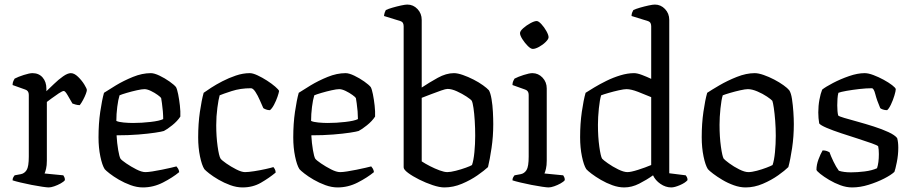

<svg xmlns="http://www.w3.org/2000/svg" viewBox="-20 -820 3999 840"><path d="M193 0Q186 0 165 -3Q144 -6 118.5 -11Q93 -16 70 -21.5Q47 -27 35 -31Q35 -39 38.5 -45Q42 -51 44 -53L71 -58Q87 -61 96.5 -76Q106 -91 106 -135V-405Q106 -423 91 -428L35 -448Q35 -458 38.5 -465.5Q42 -473 44 -476Q59 -484 84 -492Q109 -500 122 -500Q150 -500 166.5 -481Q183 -462 183 -432V-421Q197 -434 216.5 -453Q236 -472 256 -486Q276 -500 290 -500Q305 -500 321.5 -484Q338 -468 349 -450Q360 -432 360 -426Q360 -421 355.5 -409Q351 -397 343.5 -383Q336 -369 329 -360Q320 -360 311 -362.5Q302 -365 297 -367Q286 -386 275.5 -404Q265 -422 259 -422Q253 -422 237 -411.5Q221 -401 205 -389Q189 -377 185 -374V-117Q185 -96 181.5 -81.5Q178 -67 175 -61L257 -53Q259 -50 261.5 -45Q264 -40 264 -32Q259 -25 245.5 -17.5Q232 -10 217.5 -5Q203 0 193 0Z M605 0Q579 0 551.5 -10Q524 -20 500 -34Q476 -48 459.5 -61Q443 -74 438 -80Q427 -97 419 -135.5Q411 -174 411 -219Q411 -279 418.5 -330.5Q426 -382 435 -414Q453 -426 487 -446.5Q521 -467 561.5 -483.5Q602 -500 640 -500Q655 -500 678 -489Q701 -478 721.5 -463.5Q742 -449 750 -439Q755 -430 759.5 -407.5Q764 -385 767 -358.5Q770 -332 769 -310Q756 -290 733.5 -272Q711 -254 697 -247Q688 -244 658.5 -239.5Q629 -235 585.5 -231.5Q542 -228 490 -228Q492 -193 497 -164Q502 -135 507 -126Q512 -119 532.5 -105Q553 -91 576.5 -79Q600 -67 616 -67Q627 -67 646.5 -70Q666 -73 688 -77.5Q710 -82 727.5 -86Q745 -90 752 -92Q755 -89 759 -82.5Q763 -76 764 -67Q735 -43 693 -21.5Q651 0 605 0ZM562 -282Q599 -282 638.5 -286.5Q678 -291 694 -299Q694 -314 692.5 -333Q691 -352 688.5 -368.5Q686 -385 685 -391Q683 -395 670 -404.5Q657 -414 640.5 -422Q624 -430 612 -430Q601 -430 578.5 -425Q556 -420 534 -413.5Q512 -407 503 -403Q497 -384 493 -352.5Q489 -321 489 -291Q499 -286 521 -284Q543 -282 562 -282Z M1041 0Q1015 0 987.5 -10Q960 -20 936 -34Q912 -48 895.5 -61Q879 -74 874 -80Q863 -97 855 -135.5Q847 -174 847 -219Q847 -279 854.5 -330.5Q862 -382 871 -414Q882 -422 903.5 -436Q925 -450 953 -464.5Q981 -479 1012 -489.5Q1043 -500 1073 -500Q1086 -500 1106.5 -490.5Q1127 -481 1148 -467.5Q1169 -454 1184 -441Q1199 -428 1201 -422Q1200 -414 1194 -396.5Q1188 -379 1179 -362Q1170 -345 1161 -338Q1152 -338 1144 -341Q1136 -344 1132 -347Q1126 -360 1117 -381Q1108 -402 1097.5 -418Q1087 -434 1078 -434Q1032 -434 993.5 -421.5Q955 -409 941 -403Q936 -386 931 -348.5Q926 -311 926 -272Q926 -223 932 -180Q938 -137 945 -126Q950 -119 970 -105Q990 -91 1013.5 -79Q1037 -67 1052 -67Q1066 -67 1092 -71Q1118 -75 1142.5 -80.5Q1167 -86 1176 -89Q1179 -86 1182.5 -79.5Q1186 -73 1186 -65Q1157 -41 1121.5 -20.5Q1086 0 1041 0Z M1457 0Q1431 0 1403.5 -10Q1376 -20 1352 -34Q1328 -48 1311.5 -61Q1295 -74 1290 -80Q1279 -97 1271 -135.5Q1263 -174 1263 -219Q1263 -279 1270.5 -330.5Q1278 -382 1287 -414Q1305 -426 1339 -446.5Q1373 -467 1413.5 -483.5Q1454 -500 1492 -500Q1507 -500 1530 -489Q1553 -478 1573.5 -463.5Q1594 -449 1602 -439Q1607 -430 1611.5 -407.5Q1616 -385 1619 -358.5Q1622 -332 1621 -310Q1608 -290 1585.5 -272Q1563 -254 1549 -247Q1540 -244 1510.5 -239.5Q1481 -235 1437.5 -231.5Q1394 -228 1342 -228Q1344 -193 1349 -164Q1354 -135 1359 -126Q1364 -119 1384.5 -105Q1405 -91 1428.5 -79Q1452 -67 1468 -67Q1479 -67 1498.5 -70Q1518 -73 1540 -77.5Q1562 -82 1579.5 -86Q1597 -90 1604 -92Q1607 -89 1611 -82.5Q1615 -76 1616 -67Q1587 -43 1545 -21.5Q1503 0 1457 0ZM1414 -282Q1451 -282 1490.5 -286.5Q1530 -291 1546 -299Q1546 -314 1544.5 -333Q1543 -352 1540.5 -368.5Q1538 -385 1537 -391Q1535 -395 1522 -404.5Q1509 -414 1492.5 -422Q1476 -430 1464 -430Q1453 -430 1430.5 -425Q1408 -420 1386 -413.5Q1364 -407 1355 -403Q1349 -384 1345 -352.5Q1341 -321 1341 -291Q1351 -286 1373 -284Q1395 -282 1414 -282Z M1924 0Q1903 0 1873 -10Q1843 -20 1814 -34.5Q1785 -49 1765.5 -63.5Q1746 -78 1746 -88V-705Q1746 -713 1743 -719Q1740 -725 1731 -728L1660 -750Q1661 -759 1663.5 -766Q1666 -773 1668 -776Q1678 -781 1697 -786.5Q1716 -792 1734.5 -796Q1753 -800 1762 -800Q1788 -800 1806.5 -780.5Q1825 -761 1825 -733V-437Q1858 -459 1895 -479.5Q1932 -500 1966 -500Q1982 -500 2005 -492Q2028 -484 2051.5 -472Q2075 -460 2093 -447Q2111 -434 2119 -425Q2126 -413 2130.5 -386.5Q2135 -360 2136.5 -330Q2138 -300 2138 -277Q2138 -223 2130.5 -172.5Q2123 -122 2115 -89Q2099 -74 2069 -53Q2039 -32 2001 -16Q1963 0 1924 0ZM1937 -67Q1951 -67 1974.5 -73Q1998 -79 2018.5 -86.5Q2039 -94 2045 -98Q2052 -118 2055.5 -154Q2059 -190 2059 -226Q2059 -259 2057 -291.5Q2055 -324 2051.5 -347.5Q2048 -371 2044 -379Q2040 -385 2021 -397.5Q2002 -410 1979 -420.5Q1956 -431 1938 -431Q1930 -431 1910 -424Q1890 -417 1866.5 -408Q1843 -399 1825 -392V-114Q1840 -104 1861.5 -93Q1883 -82 1903.5 -74.5Q1924 -67 1937 -67Z M2380 0Q2373 0 2352 -3Q2331 -6 2305.5 -11Q2280 -16 2257 -21.5Q2234 -27 2222 -31Q2222 -39 2225.5 -45Q2229 -51 2231 -53L2258 -58Q2274 -61 2283.5 -76Q2293 -91 2293 -135V-405Q2293 -423 2278 -428L2222 -448Q2222 -458 2225.5 -465.5Q2229 -473 2231 -476Q2246 -484 2271 -492Q2296 -500 2309 -500Q2335 -500 2353.5 -480.5Q2372 -461 2372 -433V-117Q2372 -96 2368.5 -81.5Q2365 -67 2362 -61L2444 -53Q2446 -50 2448.5 -45Q2451 -40 2451 -32Q2446 -25 2432.5 -17.5Q2419 -10 2404.5 -5Q2390 0 2380 0ZM2311 -606Q2302 -606 2289 -619Q2276 -632 2265.5 -648.5Q2255 -665 2255 -675Q2255 -684 2269 -696.5Q2283 -709 2300.5 -718.5Q2318 -728 2328 -728Q2336 -728 2348.5 -714.5Q2361 -701 2370.5 -684Q2380 -667 2380 -657Q2380 -649 2367.5 -636.5Q2355 -624 2338.5 -615Q2322 -606 2311 -606Z M2711 0Q2686 0 2659.5 -9.5Q2633 -19 2609 -33Q2585 -47 2568 -60Q2551 -73 2545 -80Q2534 -97 2526 -135.5Q2518 -174 2518 -220Q2518 -279 2525.5 -331Q2533 -383 2542 -414Q2556 -423 2580 -437.5Q2604 -452 2633.5 -466.5Q2663 -481 2694.5 -490.5Q2726 -500 2754 -500Q2768 -500 2789 -492Q2810 -484 2829 -475V-705Q2829 -713 2826 -719Q2823 -725 2814 -728L2743 -750Q2743 -759 2746 -766Q2749 -773 2751 -776Q2761 -781 2780 -786.5Q2799 -792 2817.5 -796Q2836 -800 2845 -800Q2871 -800 2889.5 -780.5Q2908 -761 2908 -733V-62L2980 -53Q2982 -51 2985 -45.5Q2988 -40 2988 -32Q2978 -20 2954.5 -10Q2931 0 2917 0Q2892 0 2869.5 -15.5Q2847 -31 2837 -53Q2809 -33 2776.5 -16.5Q2744 0 2711 0ZM2725 -67Q2740 -67 2771.5 -77Q2803 -87 2829 -98V-395Q2803 -406 2772 -418Q2741 -430 2721 -430Q2710 -430 2687.5 -425Q2665 -420 2642.5 -413.5Q2620 -407 2610 -403Q2604 -384 2600 -345.5Q2596 -307 2596 -274Q2596 -221 2602 -178.5Q2608 -136 2614 -126Q2619 -120 2639.5 -105.5Q2660 -91 2684.5 -79Q2709 -67 2725 -67Z M3242 0Q3217 0 3190.5 -9.5Q3164 -19 3140.5 -33Q3117 -47 3100 -60Q3083 -73 3077 -80Q3066 -97 3058 -135.5Q3050 -174 3050 -220Q3050 -279 3057.5 -331Q3065 -383 3074 -414Q3092 -426 3127 -446.5Q3162 -467 3203.5 -483.5Q3245 -500 3282 -500Q3298 -500 3321 -492Q3344 -484 3367 -472Q3390 -460 3408 -447Q3426 -434 3433 -425Q3441 -413 3445 -386.5Q3449 -360 3451 -330Q3453 -300 3453 -277Q3453 -223 3445.5 -172.5Q3438 -122 3429 -89Q3414 -74 3384.5 -53Q3355 -32 3317.5 -16Q3280 0 3242 0ZM3254 -67Q3269 -67 3291.5 -73Q3314 -79 3333.5 -86.5Q3353 -94 3360 -98Q3367 -118 3370.5 -154Q3374 -190 3374 -226Q3374 -259 3371.5 -291.5Q3369 -324 3365.5 -347.5Q3362 -371 3359 -379Q3354 -385 3335.5 -397.5Q3317 -410 3293.5 -420Q3270 -430 3252 -430Q3241 -430 3218.5 -425Q3196 -420 3174 -413.5Q3152 -407 3142 -403Q3136 -384 3132 -345.5Q3128 -307 3128 -274Q3128 -221 3134 -178.5Q3140 -136 3146 -126Q3151 -120 3170.5 -105.5Q3190 -91 3214 -79Q3238 -67 3254 -67Z M3708 0Q3683 0 3657 -9.5Q3631 -19 3607.5 -33Q3584 -47 3568.5 -59.5Q3553 -72 3552 -77Q3552 -99 3561 -123Q3570 -147 3579 -162Q3590 -162 3598 -159Q3606 -156 3609 -154Q3615 -137 3626.5 -113Q3638 -89 3650 -73Q3671 -66 3703 -66Q3731 -66 3763 -70Q3795 -74 3817 -84Q3825 -108 3825 -146Q3825 -167 3822 -180Q3819 -184 3794 -193Q3769 -202 3733 -213.5Q3697 -225 3660.5 -237Q3624 -249 3597 -260.5Q3570 -272 3564 -280Q3562 -291 3561 -303.5Q3560 -316 3560 -328Q3560 -357 3565 -384Q3570 -411 3577 -428Q3592 -440 3624.5 -457Q3657 -474 3694.5 -487Q3732 -500 3763 -500Q3779 -500 3801.5 -491.5Q3824 -483 3846 -471Q3868 -459 3883 -447.5Q3898 -436 3899 -430Q3899 -422 3893 -402Q3887 -382 3878 -363Q3869 -344 3861 -338Q3851 -338 3842.5 -341Q3834 -344 3831 -347Q3816 -382 3809.5 -408Q3803 -434 3794 -434Q3770 -434 3739.5 -430.5Q3709 -427 3683.5 -422.5Q3658 -418 3648 -414Q3645 -403 3644 -388Q3643 -373 3643 -359Q3643 -346 3644 -334.5Q3645 -323 3647 -315Q3650 -311 3674 -304Q3698 -297 3732.5 -287.5Q3767 -278 3803 -266.5Q3839 -255 3867 -242Q3895 -229 3905 -216Q3910 -199 3910 -174Q3910 -142 3903.5 -110Q3897 -78 3893 -68Q3878 -54 3847.5 -38.5Q3817 -23 3780 -11.5Q3743 0 3708 0Z"/></svg>

Font: Texturina 72pt
Style: Regular
Weight: 400
Designer: Guillermo Torres Carreño
Foundry: Omnibus-Type
Version: Version 1.002; ttfautohint (v1.8.3)